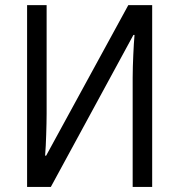

<svg xmlns="http://www.w3.org/2000/svg" viewBox="-20 -734 703 754"><path d="M86.4 -713.9H163.1V-288.1Q163.1 -269.5 162.6 -248.3Q162.1 -227.1 161.4 -205.1Q160.6 -183.1 159.7 -162.1Q158.7 -141.1 157.2 -122.6H161.1L483.9 -713.9H577.6V0H501V-428.7Q501 -449.7 501.7 -472.4Q502.4 -495.1 503.4 -517.6Q504.4 -540 505.6 -560.5Q506.8 -581.1 508.3 -596.7H503.9L179.7 0H86.4Z"/></svg>

Font: Open Sans SemiCondensed
Style: Regular
Weight: 400
Width: 4
Designer: Monotype Design Team
Foundry: Monotype Imaging Inc.
Version: Version 3.000